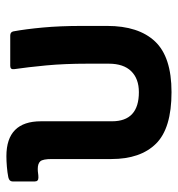

<svg xmlns="http://www.w3.org/2000/svg" viewBox="2 -546 556 600"><g transform="rotate(-90 280.0 -246.0)"><path d="M292 12Q179 12 131 -36.5Q83 -85 83 -176V-362Q83 -390 76 -398Q69 -406 52 -406Q45 -406 38.5 -405Q32 -404 25 -404Q13 -404 13 -415V-485Q13 -495 26 -498Q41 -501 59 -502.5Q77 -504 92 -504Q201 -504 201 -396V-174Q201 -90 292 -90Q334 -90 357.5 -114Q381 -138 381 -184V-250Q381 -323 375.5 -380.5Q370 -438 364 -479Q362 -492 374 -492H469Q480 -492 482 -482Q489 -444 494 -390Q499 -336 499 -269V-189Q499 -91 450.5 -39.5Q402 12 292 12Z"/></g></svg>

Font: Sofia Sans
Style: Bold
Weight: 700
Designer: Botio Nikoltchev, Ani Petrova
Foundry: lettersoup
Version: Version 4.100; ttfautohint (v1.8.4.7-5d5b)